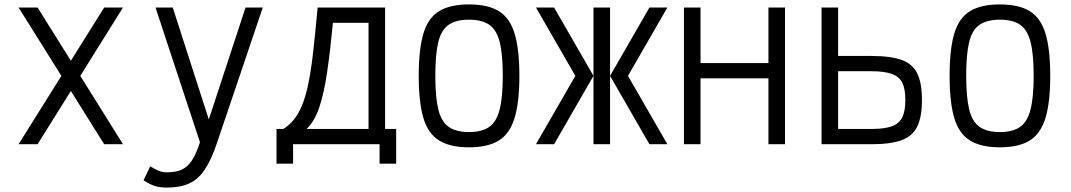

<svg xmlns="http://www.w3.org/2000/svg" viewBox="-20 -652 4840 868"><path d="M451 0 64 -618H150L536 0ZM64 0 451 -618H536L150 0Z M734 196Q702 196 679 188.5Q656 181 629 163L659 100Q686 116 701 121.5Q716 127 734 127Q775 127 801.5 115Q828 103 847.5 73.5Q867 44 884 -9L683 -618H761L924 -112L1090 -618H1168L961 -6Q936 69 906.5 113.5Q877 158 836 177Q795 196 734 196Z M1261 -69Q1302 -95 1327.5 -139Q1353 -183 1368.5 -249Q1384 -315 1394.5 -406.5Q1405 -498 1416 -618H1721V-69H1646V-549H1485Q1473 -422 1459 -326.5Q1445 -231 1423.5 -167Q1402 -103 1366 -69ZM1230 88V-69H1771V88H1696V0H1305V88Z M2100 14Q2015 14 1965 -17Q1915 -48 1894 -119Q1873 -190 1873 -309Q1873 -429 1894 -500Q1915 -571 1965 -601.5Q2015 -632 2100 -632Q2186 -632 2235.5 -601.5Q2285 -571 2306.5 -500Q2328 -429 2328 -309Q2328 -190 2306.5 -119Q2285 -48 2235.5 -17Q2186 14 2100 14ZM2100 -55Q2159 -55 2192 -78.5Q2225 -102 2239 -157.5Q2253 -213 2253 -309Q2253 -407 2239 -462Q2225 -517 2192 -540Q2159 -563 2100 -563Q2042 -563 2008.5 -540Q1975 -517 1961.5 -462Q1948 -407 1948 -309Q1948 -213 1961.5 -157.5Q1975 -102 2008.5 -78.5Q2042 -55 2100 -55Z M2738 -309 2916 -618H2997L2819 -309ZM2403 0 2581 -309H2663L2485 0ZM2581 -309 2403 -618H2485L2663 -309ZM2663 0V-618H2738V0ZM2916 0 2738 -309H2819L2997 0Z M3454 0V-618H3529V0ZM3072 0V-618H3147V0ZM3101 -298V-367H3500V-298Z M3694 0V-618H3769V-17L3717 -69H3920Q3978 -69 4011.5 -81Q4045 -93 4059 -121.5Q4073 -150 4073 -200Q4073 -250 4059 -278Q4045 -306 4011.5 -318Q3978 -330 3920 -330H3722V-399H3920Q4007 -399 4056.5 -381Q4106 -363 4127 -319.5Q4148 -276 4148 -200Q4148 -124 4127 -80.5Q4106 -37 4056.5 -18.5Q4007 0 3920 0Z M4500 14Q4415 14 4365 -17Q4315 -48 4294 -119Q4273 -190 4273 -309Q4273 -429 4294 -500Q4315 -571 4365 -601.5Q4415 -632 4500 -632Q4586 -632 4635.5 -601.5Q4685 -571 4706.5 -500Q4728 -429 4728 -309Q4728 -190 4706.5 -119Q4685 -48 4635.5 -17Q4586 14 4500 14ZM4500 -55Q4559 -55 4592 -78.5Q4625 -102 4639 -157.5Q4653 -213 4653 -309Q4653 -407 4639 -462Q4625 -517 4592 -540Q4559 -563 4500 -563Q4442 -563 4408.5 -540Q4375 -517 4361.5 -462Q4348 -407 4348 -309Q4348 -213 4361.5 -157.5Q4375 -102 4408.5 -78.5Q4442 -55 4500 -55Z"/></svg>

Font: Victor Mono
Style: Regular
Weight: 400
Monospace: yes
Designer: Rune Bjørnerås
Version: Version 1.561;gftools[0.9.30]